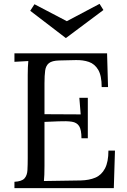

<svg xmlns="http://www.w3.org/2000/svg" viewBox="-20 -977 662 997"><path d="M403 -259Q403 -303 391 -322Q379 -341 353 -345Q327 -349 284 -347L211 -344V-115Q211 -63 208 -37L399 -40Q443 -41 475 -54.5Q507 -68 525 -102Q543 -136 543 -195H577L571 0H55V-33Q93 -35 107 -50.5Q121 -66 122.5 -93.5Q124 -121 124 -156V-588Q124 -630 127 -660Q109 -659 91 -658Q73 -657 55 -656V-700H536L541 -525H508Q508 -584 490 -614.5Q472 -645 441.5 -655.5Q411 -666 373 -665L287 -663Q250 -662 234 -649Q218 -636 214.5 -610.5Q211 -585 211 -544V-384L399 -383L392 -469H436V-259ZM321 -780 137 -921 159 -955 327 -867 497 -957 517 -925 323 -780Z"/></svg>

Font: Lora
Style: Regular
Weight: 400
Designer: Olga Karpushina, Alexei Vanyashin (Cyrillic)
Foundry: Cyreal
Version: Version 3.005; ttfautohint (v1.8.4.7-5d5b)